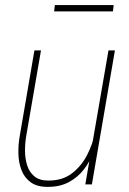

<svg xmlns="http://www.w3.org/2000/svg" viewBox="-20 -727 509 757"><path d="M337.4 -122.1 407.7 -528.3H433.1L342.3 0H316.4ZM355.5 -207.5H372.1Q364.3 -168 349.6 -129.2Q335 -90.3 310.8 -59.1Q286.6 -27.8 251.5 -9Q216.3 9.8 169.4 9.8Q126.5 10.3 101.1 -8.3Q75.7 -26.9 64.5 -56.9Q53.2 -86.9 52.5 -122.3Q51.8 -157.7 58.1 -192.4L115.7 -528.3H141.6L83.5 -191.4Q78.6 -163.6 78.6 -133.1Q78.6 -102.5 86.9 -75.7Q95.2 -48.8 115.2 -32Q135.3 -15.1 169.9 -15.1Q225.6 -14.6 262.9 -43Q300.3 -71.3 323 -115Q345.7 -158.7 355.5 -207.5ZM428.2 -707 425.3 -682.1H193.4L196.3 -707Z"/></svg>

Font: Roboto Condensed Thin
Style: Italic
Weight: 250
Italic angle: -12°
Designer: Christian Robertson
Foundry: Google
Version: Version 3.008; 2023